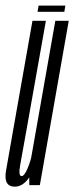

<svg xmlns="http://www.w3.org/2000/svg" viewBox="-44 -676 271 701"><path d="M63 0H101.5L207 -600H158L62.5 -58.5ZM123.5 -600H74.5L5 -206.5Q-11 -113.5 -21.8 -54Q-32.5 5.5 10 5.5Q40 5.5 63.2 -29Q86.5 -63.5 94 -106.5L74 -120.5Q69 -90.5 57 -61.8Q45 -33 35 -33Q22.5 -33 29.5 -72.5Q36.5 -112 53 -203ZM93 -633H191L194.5 -655.5H97Z"/></svg>

Font: Anybody UltraCondensed Light
Style: Italic
Weight: 300
Width: 1
Italic angle: -10°
Version: Version 1.113;gftools[0.9.25]